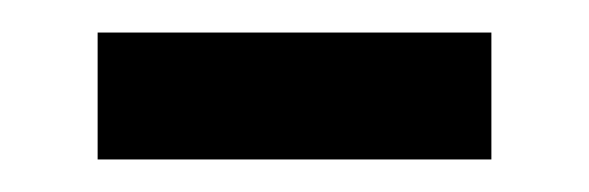

<svg xmlns="http://www.w3.org/2000/svg" viewBox="-20 -327 362 118"><path d="M40 -229H282V-307H40Z"/></svg>

Font: Noto Sans Thai UI
Style: Regular
Weight: 400
Designer: Monotype Design Team
Foundry: Monotype Imaging Inc.
Version: Version 1.901